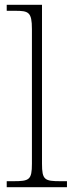

<svg xmlns="http://www.w3.org/2000/svg" viewBox="-20 -780 307 800"><path d="M8 0H259V-25H233C166 -25 155 -30 155 -98V-760H8V-735H43C99 -735 113 -730 113 -659V-98C113 -30 102 -25 35 -25H8Z"/></svg>

Font: Noto Serif Lao ExtraLight
Style: Regular
Weight: 200
Designer: Monotype Design Team
Foundry: Monotype Imaging Inc.
Version: Version 2.003